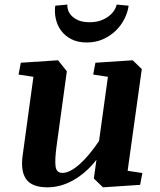

<svg xmlns="http://www.w3.org/2000/svg" viewBox="-20 -802 696 833"><path d="M394 -529.8 555.7 -540.5 595.2 -502.4 533.7 -61 597.7 -51.3 587.9 0 426.8 10.7 387.2 -27.3 398.4 -108.9Q355.5 -53.2 299.8 -21.2Q244.1 10.7 186 10.7Q118.7 10.7 93.5 -24.7Q68.4 -60.1 78.6 -129.9L125 -468.8L60.5 -478.5L70.3 -529.8L231.9 -540.5L270 -492.7L225.1 -165.5Q217.3 -107.4 221.2 -79.6Q225.1 -51.8 250.5 -51.8Q281.7 -51.8 323.2 -87.6Q364.7 -123.5 409.7 -190.4L448.2 -468.8L384.3 -478.5ZM538.1 -777.3Q534.2 -748.5 519.8 -720Q505.4 -691.4 481.9 -668.7Q458.5 -646 426.8 -631.8Q395 -617.7 356.4 -617.7Q317.9 -617.7 290 -631.8Q262.2 -646 245.4 -668.7Q228.5 -691.4 222.2 -720Q215.8 -748.5 219.7 -777.3L272.5 -782.2Q271 -773.4 274.7 -760.3Q278.3 -747.1 289.3 -734.9Q300.3 -722.7 319.6 -714.1Q338.9 -705.6 368.7 -705.6Q398.4 -705.6 419.9 -714.1Q441.4 -722.7 455.8 -734.9Q470.2 -747.1 477.5 -760.3Q484.9 -773.4 486.3 -782.2Z"/></svg>

Font: Noticia Text
Style: Bold Italic
Weight: 700
Italic angle: -8°
Designer: JM Sole
Foundry: JM Sole
Version: Version 1.003